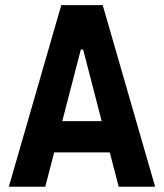

<svg xmlns="http://www.w3.org/2000/svg" viewBox="-20 -713 626 733"><path d="M13.7 0 213.9 -693.4H372.1L572.3 0H433.1L297.4 -523.9H288.6L152.8 0ZM114.7 -131.3V-250.5H466.3V-131.3Z"/></svg>

Font: Cascadia Code PL
Style: Regular
Weight: 400
Monospace: yes
Designer: Aaron Bell
Foundry: Saja Typeworks
Version: Version 2102.003